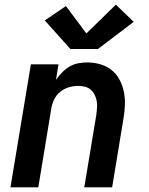

<svg xmlns="http://www.w3.org/2000/svg" viewBox="-20 -807 640 827"><path d="M25 0 113 -530H232L221 -463Q233 -480 247.5 -495Q262 -510 280 -520.5Q298 -531 317.5 -534.5Q337 -538 356 -538Q385 -538 412.5 -530Q440 -522 461 -505Q482 -488 495 -463.5Q508 -439 513.5 -412Q519 -385 518 -355.5Q517 -326 512 -297L463 0H343L395 -313Q397 -328 398 -343Q399 -358 396.5 -372Q394 -386 387.5 -399Q381 -412 370.5 -421Q360 -430 346 -433.5Q332 -437 317 -437Q297 -437 276.5 -431Q256 -425 239.5 -411.5Q223 -398 213.5 -379Q204 -360 201 -340L145 0ZM283 -596 173 -719 264 -781 352 -663 479 -787 556 -713 402 -596Z"/></svg>

Font: Iosevka Curly Extended
Style: Bold Italic
Weight: 700
Width: 7
Italic angle: -9°
Monospace: yes
Designer: Belleve Invis
Foundry: Belleve Invis
Version: Version 11.1.0; ttfautohint (v1.8.3)